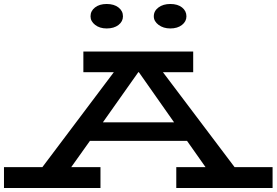

<svg xmlns="http://www.w3.org/2000/svg" viewBox="-30 -945 1390 965"><path d="M1340 -105V0H856V-105H1003L910 -237H422L328 -105H475V0H-10V-105H183L542 -582H389V-686H941V-582H789L1149 -105ZM845 -330 668 -582H665L487 -330ZM425 -863Q425 -890 447.5 -907.5Q470 -925 506 -925Q543 -925 565.5 -907.5Q588 -890 588 -863Q588 -837 565.5 -819.5Q543 -802 506 -802Q471 -802 448 -820Q425 -838 425 -863ZM743 -863Q743 -890 766.5 -907.5Q790 -925 826 -925Q863 -925 885 -907.5Q907 -890 907 -863Q907 -837 884.5 -819.5Q862 -802 826 -802Q791 -802 767 -820Q743 -838 743 -863Z"/></svg>

Font: BioRhyme Expanded
Style: Bold
Weight: 700
Width: 7
Designer: Aoife Mooney
Foundry: Aoife Mooney Type
Version: Version 1.000